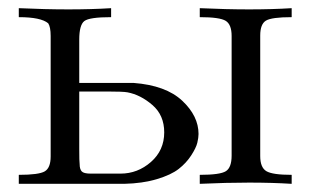

<svg xmlns="http://www.w3.org/2000/svg" viewBox="-20 -451 762 470"><path d="M466 -123Q466 -114 463 -101.5Q460 -89 448 -70.5Q436 -52 417.5 -37.5Q399 -23 364 -12.5Q329 -2 284 -1H26V-23Q75 -23 89.5 -31.5Q104 -40 104 -68V-363Q104 -385 98 -394Q80 -409 26 -409V-431Q91 -428 147.5 -428Q204 -428 252 -431V-409Q199 -409 186.5 -399.5Q174 -390 174 -354V-248H307Q386 -242 426 -204.5Q466 -167 466 -123ZM469 -23Q519 -23 533 -32Q547 -41 547 -70V-363Q547 -391 532.5 -400Q518 -409 469 -409V-431Q534 -428 590 -428Q646 -428 694 -431V-409Q645 -409 631 -400.5Q617 -392 617 -364V-69Q617 -41 632 -32Q647 -23 694 -23V-1Q646 -4 590 -4Q534 -4 469 -1ZM275 -26Q317 -26 349.5 -54.5Q382 -83 382 -127Q382 -169 353 -194Q324 -219 292 -225Q281 -227 243 -227H174V-86Q174 -55 175 -49Q175 -37 180 -31.5Q185 -26 202 -26H249Q255 -26 259 -26Q263 -26 268 -26Q273 -26 275 -26Z"/></svg>

Font: cwTeXMing
Style: Medium
Weight: 500
Version: Version 1.17